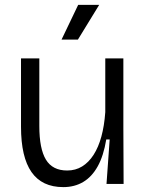

<svg xmlns="http://www.w3.org/2000/svg" viewBox="-20 -753 599 786"><path d="M239 13Q152 13 109 -48.5Q66 -110 66 -234V-514H141V-237Q141 -144 168 -99.5Q195 -55 255 -55Q289 -55 316 -71.5Q343 -88 363 -119Q383 -150 395 -194Q407 -238 411 -294V-514H485V-231L486 0H416L429 -182H415Q404 -115 380 -72Q356 -29 320.5 -8Q285 13 239 13ZM299 -591H232L300 -733H386Z"/></svg>

Font: Bricolage Grotesque 36pt Light
Style: Regular
Weight: 300
Designer: Mathieu Triay
Foundry: Atelier Triay
Version: Version 1.001;gftools[0.9.33.dev8+g029e19f]